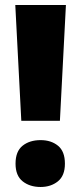

<svg xmlns="http://www.w3.org/2000/svg" viewBox="-20 -734 323 766"><path d="M219 -252H65L41 -714H243ZM42 -81Q42 -130 70 -152.5Q98 -175 142 -175Q184 -175 211.5 -152.5Q239 -130 239 -81Q239 -33 211 -10.5Q183 12 142 12Q99 12 70.5 -10.5Q42 -33 42 -81Z"/></svg>

Font: Noto Sans Lao UI SemCond Blk
Style: Regular
Weight: 900
Width: 4
Designer: Monotype Design Team
Foundry: Monotype Imaging Inc.
Version: Version 2.000; ttfautohint (v1.8.4.7-5d5b)